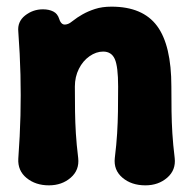

<svg xmlns="http://www.w3.org/2000/svg" viewBox="-20 -538 580 577"><path d="M35 -443Q32 -473 55.5 -491.5Q79 -510 109 -510Q127 -510 140 -503.5Q153 -497 158 -481Q161 -471 167 -466.5Q173 -462 184 -466Q190 -468 200.5 -476.5Q211 -485 227.5 -494.5Q244 -504 265.5 -511Q287 -518 315 -518Q409 -518 452 -460Q495 -402 495 -278Q495 -236 495.5 -203Q496 -170 498 -137Q500 -104 505 -63Q509 -27 482.5 -4Q456 19 417 19Q375 19 348 -4Q321 -27 325 -63Q330 -104 332 -137Q334 -170 334.5 -203Q335 -236 335 -278Q335 -338 325 -360.5Q315 -383 290 -383Q269 -383 249 -369Q229 -355 217 -331Q205 -307 205 -278Q205 -236 205.5 -203Q206 -170 208 -137Q210 -104 215 -63Q219 -27 192.5 -4Q166 19 127 19Q87 19 60 -3Q33 -25 35 -61Q40 -130 41.5 -191Q43 -252 41.5 -313.5Q40 -375 35 -443Z"/></svg>

Font: Winky Sans
Style: Bold
Weight: 700
Designer: Simon Atzbach
Foundry: typofactur
Version: Version 1.205